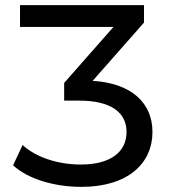

<svg xmlns="http://www.w3.org/2000/svg" viewBox="-20 -720 663 748"><path d="M297 8C479 8 574 -84 574 -206C574 -319 492 -396 341 -405L541 -632V-700H58V-615H422L230 -397V-328H288C412 -328 473 -282 473 -206C473 -126 408 -79 295 -79C204 -79 119 -108 68 -155L31 -76C87 -24 189 8 297 8Z"/></svg>

Font: Malon Grotesk Med
Style: Regular
Weight: 500
Designer: Julieta Ulanovsky
Foundry: Julieta Ulanovsky
Version: Version 7.200